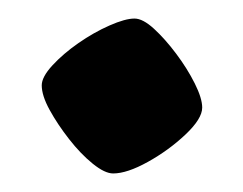

<svg xmlns="http://www.w3.org/2000/svg" viewBox="-20 -181 262 207"><path d="M102 6Q93 6 80 -4.5Q67 -15 54.5 -31Q42 -47 33.5 -62.5Q25 -78 25 -89Q25 -98 36.5 -110.5Q48 -123 64.5 -134.5Q81 -146 98 -153.5Q115 -161 125 -161Q134 -161 146 -150Q158 -139 170 -123Q182 -107 190 -91Q198 -75 198 -65Q198 -53 180 -36Q162 -19 139.5 -6.5Q117 6 102 6Z"/></svg>

Font: Texturina 72pt
Style: Bold
Weight: 700
Designer: Guillermo Torres Carreño
Foundry: Omnibus-Type
Version: Version 1.002; ttfautohint (v1.8.3)